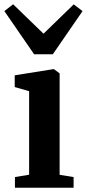

<svg xmlns="http://www.w3.org/2000/svg" viewBox="-38 -880 406 900"><path d="M32 0V-50L98.5 -61V-452.5L31 -472V-527L209.5 -555.5H215.5L241.5 -536V-60.5L307 -50V0ZM122 -625.5 -17.5 -828 23.5 -860 166 -722 307.5 -859.5 349 -828 209.5 -625.5Z"/></svg>

Font: Merriweather 48pt
Style: Bold
Weight: 700
Version: Version 2.100